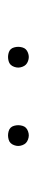

<svg xmlns="http://www.w3.org/2000/svg" viewBox="178 -916 93 490"><g transform="rotate(90 225.0 -670.5)"><path d="M325 -644Q320 -644 314.5 -645.5Q309 -647 305.5 -650.5Q302 -654 300.5 -659.5Q299 -665 299 -670Q299 -675 300.5 -680.5Q302 -686 305.5 -689.5Q309 -693 314.5 -695Q320 -697 325 -697Q330 -697 335.5 -695Q341 -693 344.5 -689.5Q348 -686 350 -680.5Q352 -675 352 -670Q352 -665 350 -659.5Q348 -654 344.5 -650.5Q341 -647 335.5 -645.5Q330 -644 325 -644ZM125 -644Q120 -644 114.5 -645.5Q109 -647 105.5 -650.5Q102 -654 100.5 -659.5Q99 -665 99 -670Q99 -675 100.5 -680.5Q102 -686 105.5 -689.5Q109 -693 114.5 -695Q120 -697 125 -697Q130 -697 135.5 -695Q141 -693 144.5 -689.5Q148 -686 150 -680.5Q152 -675 152 -670Q152 -665 150 -659.5Q148 -654 144.5 -650.5Q141 -647 135.5 -645.5Q130 -644 125 -644Z"/></g></svg>

Font: Zed Sans Thin Extended
Style: Regular
Weight: 100
Width: 7
Designer: Belleve Invis
Foundry: Belleve Invis
Version: Version 1.0.0; ttfautohint (v1.8.4)